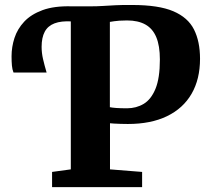

<svg xmlns="http://www.w3.org/2000/svg" viewBox="-20 -769 862 789"><path d="M194 0V-62.5L271 -73V-696.5L260 -718.5L271 -743H354.5Q378.5 -743 402.5 -744.5Q426.5 -746 455.5 -747.5Q484.5 -749 523.5 -748.5Q632 -748.5 692.2 -722.8Q752.5 -697 777.2 -647.8Q802 -598.5 802 -527.5Q802 -443.5 767.2 -383.5Q732.5 -323.5 666.2 -291.5Q600 -259.5 505.5 -259.5Q491 -259.5 475.5 -260Q460 -260.5 448.2 -261.2Q436.5 -262 432 -262.5V-73L564 -62.5V0ZM502 -324Q540 -324 570.5 -342.2Q601 -360.5 619 -404.2Q637 -448 637 -524.5Q637 -581 622.2 -616.2Q607.5 -651.5 577.5 -668.2Q547.5 -685 502 -685Q483 -685 470.8 -684Q458.5 -683 449.5 -681.8Q440.5 -680.5 431.5 -679V-328.5Q441 -326.5 458.5 -325.2Q476 -324 502 -324ZM35.5 -471Q30.5 -483 29 -499.2Q27.5 -515.5 27.5 -538Q27.5 -576 39.5 -613Q51.5 -650 79.5 -680Q107.5 -710 155.2 -727.5Q203 -745 274.5 -743L280.5 -712.5L274.5 -681Q231.5 -683.5 204 -673Q176.5 -662.5 163.8 -638.5Q151 -614.5 151 -576.5Q151 -551.5 156.8 -526.5Q162.5 -501.5 171.5 -471Z"/></svg>

Font: Merriweather 20pt ExtraBold
Style: Regular
Weight: 800
Version: Version 2.100